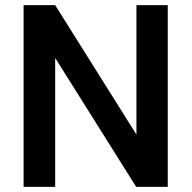

<svg xmlns="http://www.w3.org/2000/svg" viewBox="-20 -731 750 751"><path d="M636.2 -710.9H513.7V-204.6L195.8 -710.9H72.3V0H195.8V-504.4L512.7 0H636.2Z"/></svg>

Font: Shabnam Medium
Style: Regular
Weight: 500
Foundry: DejaVu fonts team - Redesigned by Saber Rastikerdar - Based on Vazir font
Version: Version 5.0.1